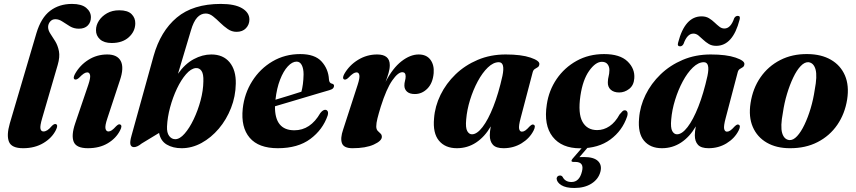

<svg xmlns="http://www.w3.org/2000/svg" viewBox="-20 -745 4367 980"><path d="M347.5 -725Q396 -725 420 -705Q444 -685 444 -657Q444 -631 428 -614.8Q412 -598.5 382.5 -598.5Q357.5 -598.5 337.2 -610.5Q317 -622.5 299 -634.8Q281 -647 262.5 -647Q246.5 -647 236.2 -635.2Q226 -623.5 225.5 -607.5Q225.5 -590.5 237 -573.2Q248.5 -556 261.8 -534.5Q275 -513 280.8 -483.8Q286.5 -454.5 274.5 -413.5L195.5 -142.5Q183.5 -102 186.5 -88Q189.5 -74 202 -74Q211.5 -74 221.8 -80.5Q232 -87 245.5 -103Q257.5 -114.5 265.5 -111.5Q278 -106.5 265.5 -81.5Q245.5 -41 201.5 -14.8Q157.5 11.5 98 11.5Q39 11.5 25.8 -21.5Q12.5 -54.5 30 -115L166 -576Q189.5 -654.5 235.8 -689.8Q282 -725 347.5 -725Z M550 -525.5Q511 -525.5 490.2 -544.5Q469.5 -563.5 470 -591.5Q470 -616.5 485 -639.5Q500 -662.5 526.5 -677.5Q553 -692.5 588.5 -692.5Q632 -692.5 651.5 -673Q671 -653.5 670.5 -625.5Q670 -584.5 637.5 -555Q605 -525.5 550 -525.5ZM528 -141Q515 -102.5 518.5 -88.2Q522 -74 533.5 -74Q541.5 -74 550.5 -80Q559.5 -86 573 -101Q580.5 -108 585 -109.8Q589.5 -111.5 593.5 -109.5Q606 -104 593 -79.5Q572.5 -39 530.2 -13.8Q488 11.5 428.5 11.5Q369.5 11.5 356.2 -21.2Q343 -54 363.5 -114.5L430.5 -311.5Q442.5 -347 439.8 -361.2Q437 -375.5 425.5 -375.5Q417.5 -375.5 408 -369.5Q398.5 -363.5 382.5 -347Q370 -336.5 362 -339.5Q350.5 -344.5 362.5 -367Q387.5 -412 431 -439.5Q474.5 -467 527.5 -467Q579 -467 596.5 -433.2Q614 -399.5 592 -335Z M954.5 -589.5 888.5 -368.5Q924 -419 968.8 -443Q1013.5 -467 1058.5 -467Q1119 -467 1152 -427Q1185 -387 1183.5 -318Q1182.5 -253 1159.2 -193.8Q1136 -134.5 1096.8 -88.2Q1057.5 -42 1008.5 -15.2Q959.5 11.5 907 11.5Q862.5 11.5 831 -7.2Q799.5 -26 792 -66.5L703 -12.5Q680.5 6 663.5 6Q649.5 5.5 645.8 -7.5Q642 -20.5 651.5 -53.5L764 -459.5Q799.5 -586 882.5 -655.5Q965.5 -725 1107 -725Q1178.5 -725 1215.8 -702.8Q1253 -680.5 1253 -645.5Q1253 -619.5 1235.5 -601Q1218 -582.5 1187.5 -582.5Q1163 -582.5 1142.5 -596.8Q1122 -611 1103.5 -629.2Q1085 -647.5 1067 -661.8Q1049 -676 1030 -676Q1005 -676 986.2 -655.2Q967.5 -634.5 954.5 -589.5ZM979 -397.5Q954.5 -395 929.5 -366.2Q904.5 -337.5 883.2 -292.8Q862 -248 848.2 -197Q834.5 -146 832.5 -99.5Q831 -67.5 843.5 -51Q856 -34.5 874.5 -34.5Q897.5 -34.5 922.2 -62.8Q947 -91 968.5 -136Q990 -181 1003.8 -232.2Q1017.5 -283.5 1018 -329.5Q1019.5 -367.5 1008.5 -383.2Q997.5 -399 979 -397.5Z M1652.5 -155.5Q1627.5 -83 1564 -35.8Q1500.5 11.5 1398 11.5Q1300 11.5 1254.5 -41.8Q1209 -95 1219 -190.5Q1227.5 -268 1267.5 -331.2Q1307.5 -394.5 1371 -431.8Q1434.5 -469 1512.5 -469Q1587 -469 1621.5 -431Q1656 -393 1659 -340Q1660 -321 1674 -318Q1685 -316 1685 -306.5Q1685 -300 1679.8 -294.2Q1674.5 -288.5 1660.5 -284.5Q1644.5 -280 1612.5 -270.5Q1580.5 -261 1540.2 -249Q1500 -237 1459 -224.8Q1418 -212.5 1383.5 -202.5Q1382 -80 1482.5 -80Q1564.5 -80 1615 -168Q1629 -185.5 1641 -184.5Q1648.5 -184 1652.5 -177Q1656.5 -170 1652.5 -155.5ZM1494 -430.5Q1471.5 -430.5 1449 -406.2Q1426.5 -382 1409.5 -338.2Q1392.5 -294.5 1386 -236Q1419.5 -246 1455.8 -257.2Q1492 -268.5 1518.5 -277Q1523 -293.5 1526 -315.8Q1529 -338 1529.5 -365.5Q1529.5 -395 1520.2 -412.8Q1511 -430.5 1494 -430.5Z M1736.5 -339.5Q1725.5 -345 1737 -367Q1762.5 -412 1807.5 -439.5Q1852.5 -467 1905 -467Q1969.5 -467 1969.5 -412.5Q1969.5 -393.5 1963.2 -372Q1957 -350.5 1948 -327Q1984.5 -397.5 2029.2 -432.2Q2074 -467 2117 -467Q2157 -467 2177 -440Q2197 -413 2193.5 -371.5Q2189 -320.5 2161.5 -292.8Q2134 -265 2097.5 -265Q2071 -265 2057.5 -277.2Q2044 -289.5 2044 -308.5Q2044 -321 2047.2 -332.5Q2050.5 -344 2050.5 -355Q2050.5 -376.5 2033.5 -376.5Q2011.5 -376.5 1982 -334.2Q1952.5 -292 1923.5 -200.5Q1912.5 -164.5 1906.5 -140.5Q1900.5 -116.5 1900.5 -100Q1900.5 -85 1907.8 -77.2Q1915 -69.5 1922 -63.5Q1929 -57.5 1929 -46.5Q1929 -26 1888 -7.2Q1847 11.5 1779 11.5Q1735 11.5 1725.5 -13.8Q1716 -39 1731.5 -84L1805.5 -312Q1817 -347.5 1814.2 -361.5Q1811.5 -375.5 1800 -375.5Q1792 -375.5 1782.5 -369.5Q1773 -363.5 1757 -347Q1745 -336 1736.5 -339.5Z M2637.5 -142.5Q2626.5 -101.5 2629.8 -87.2Q2633 -73 2644 -73Q2652.5 -73 2661.2 -79Q2670 -85 2683.5 -100Q2691 -107 2695.5 -108.8Q2700 -110.5 2704 -108.5Q2716 -103.5 2703.5 -78.5Q2683 -38.5 2642 -13.5Q2601 11.5 2550 11.5Q2512 11.5 2496 -6Q2480 -23.5 2480 -54.5Q2480 -72.5 2485 -100Q2454 -46.5 2410 -17.5Q2366 11.5 2312 11.5Q2252.5 11.5 2220.5 -27Q2188.5 -65.5 2195.5 -141Q2200 -202.5 2228.5 -260.8Q2257 -319 2305.2 -365.5Q2353.5 -412 2418.5 -439.5Q2483.5 -467 2561 -467Q2641 -467 2688 -451Q2735 -435 2733 -417.5Q2732 -406.5 2724.8 -402Q2717.5 -397.5 2709.8 -392.8Q2702 -388 2699 -376.5ZM2359.5 -135.5Q2355.5 -93 2364.8 -76.2Q2374 -59.5 2389 -59.5Q2414.5 -59.5 2443 -96.5Q2471.5 -133.5 2498 -200.5Q2524.5 -267.5 2544.5 -357.5Q2559 -427.5 2526 -427.5Q2498 -427.5 2470 -400.5Q2442 -373.5 2418.5 -329.8Q2395 -286 2379.2 -235Q2363.5 -184 2359.5 -135.5Z M3052 -429.5Q3020 -429.5 2987.2 -383.5Q2954.5 -337.5 2942.5 -256Q2929.5 -166 2953 -123.5Q2976.5 -81 3028 -81Q3061.5 -81 3091 -100.8Q3120.5 -120.5 3142.5 -161Q3151.5 -171.5 3157 -177Q3162.5 -182.5 3170 -182Q3178 -181.5 3181.8 -173.5Q3185.5 -165.5 3181 -150.5Q3156.5 -78 3095.5 -33Q3034.5 12 2941.5 12Q2847 12 2800.8 -47Q2754.5 -106 2771 -212Q2781.5 -283.5 2821.2 -341.8Q2861 -400 2923.2 -434.5Q2985.5 -469 3063 -469Q3144 -469 3182.8 -431.8Q3221.5 -394.5 3217.5 -345Q3215 -309.5 3191.5 -291.2Q3168 -273 3140.5 -273Q3113 -273 3097.2 -287.2Q3081.5 -301.5 3082.5 -325.5Q3083 -343 3086.5 -355.5Q3090 -368 3090.5 -387Q3090.5 -405 3081 -417.2Q3071.5 -429.5 3052 -429.5ZM2962.5 -4.5H2990.5L2937.5 57Q2947.5 56.5 2961 56.5Q3011 56.5 3032.2 77Q3053.5 97.5 3044.5 132Q3034.5 169.5 2999.2 192Q2964 214.5 2911 214.5Q2868 214.5 2845 200Q2822 185.5 2821 166Q2823.5 152 2836.5 151Q2845 149.5 2851.5 157.5Q2864.5 184 2897 184Q2937.5 184 2950.5 130Q2963 81.5 2916.5 81.5H2906Q2898 81.5 2897.2 76.8Q2896.5 72 2902.5 65Z M3684 -142.5Q3673 -101.5 3676.2 -87.2Q3679.5 -73 3690.5 -73Q3699 -73 3707.8 -79Q3716.5 -85 3730 -100Q3737.5 -107 3742 -108.8Q3746.5 -110.5 3750.5 -108.5Q3762.5 -103.5 3750 -78.5Q3729.5 -38.5 3688.5 -13.5Q3647.5 11.5 3596.5 11.5Q3558.5 11.5 3542.5 -6Q3526.5 -23.5 3526.5 -54.5Q3526.5 -72.5 3531.5 -100Q3500.5 -46.5 3456.5 -17.5Q3412.5 11.5 3358.5 11.5Q3299 11.5 3267 -27Q3235 -65.5 3242 -141Q3246.5 -202.5 3275 -260.8Q3303.5 -319 3351.8 -365.5Q3400 -412 3465 -439.5Q3530 -467 3607.5 -467Q3687.5 -467 3734.5 -451Q3781.5 -435 3779.5 -417.5Q3778.5 -406.5 3771.2 -402Q3764 -397.5 3756.2 -392.8Q3748.5 -388 3745.5 -376.5ZM3406 -135.5Q3402 -93 3411.2 -76.2Q3420.5 -59.5 3435.5 -59.5Q3461 -59.5 3489.5 -96.5Q3518 -133.5 3544.5 -200.5Q3571 -267.5 3591 -357.5Q3605.5 -427.5 3572.5 -427.5Q3544.5 -427.5 3516.5 -400.5Q3488.5 -373.5 3465 -329.8Q3441.5 -286 3425.8 -235Q3410 -184 3406 -135.5ZM3635.5 -511Q3613.5 -511 3597.8 -520.5Q3582 -530 3569.2 -542.2Q3556.5 -554.5 3544.8 -564Q3533 -573.5 3519 -573.5Q3487.5 -573.5 3469 -521Q3462.5 -508.5 3451 -508.5Q3435.5 -508.5 3441.5 -528.5Q3476 -661.5 3561 -661.5Q3583 -661.5 3598.8 -652Q3614.5 -642.5 3627.2 -630.2Q3640 -618 3651.8 -608.8Q3663.5 -599.5 3677.5 -599.5Q3709.5 -599.5 3727.5 -652Q3734 -664 3746 -664Q3760.5 -664 3755 -644.5Q3720.5 -511 3635.5 -511Z M4101.5 -469Q4172 -468.5 4221.2 -440Q4270.5 -411.5 4292.8 -359.8Q4315 -308 4304 -237.5Q4292.5 -164.5 4253.8 -108Q4215 -51.5 4153.2 -19.8Q4091.5 12 4011.5 11.5Q3943 11.5 3894 -16.8Q3845 -45 3822.5 -96.8Q3800 -148.5 3811 -219Q3822.5 -294 3861.8 -350.5Q3901 -407 3962.5 -438.5Q4024 -470 4101.5 -469ZM4009 -30Q4028.5 -28.5 4048.5 -50Q4068.5 -71.5 4086.2 -108.8Q4104 -146 4117.8 -192.2Q4131.5 -238.5 4138.5 -286.5Q4152 -356.5 4142.8 -390.2Q4133.5 -424 4107 -427.5Q4087 -429 4066.8 -407.8Q4046.5 -386.5 4028.8 -349.2Q4011 -312 3997 -265.5Q3983 -219 3976 -170Q3962.5 -99.5 3972.2 -66.2Q3982 -33 4009 -30Z"/></svg>

Font: Fraunces 72pt S000
Style: Bold Italic
Weight: 700
Italic angle: -16°
Version: Version 1.000; ttfautohint (v1.8.3)